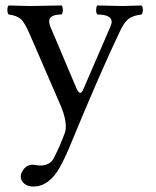

<svg xmlns="http://www.w3.org/2000/svg" viewBox="-20 -463 573 703"><path d="M200 148Q160 220 102 220Q82 220 69 209.5Q56 199 56 183Q56 170 68 155Q80 140 100 140Q104 140 112 141.5Q120 143 128 143Q164 143 178 114Q200 71 218 22Q221 13 221 0Q221 -30 204 -72L90 -335Q71 -380 56.5 -393Q42 -406 12 -410Q7 -414 7 -427Q7 -439 12 -443Q20 -443 46.5 -442Q73 -441 92 -441Q110 -441 148.5 -442Q187 -443 206 -443Q210 -437 210 -427Q210 -416 206 -410Q160 -410 160 -385Q160 -373 173 -345L261 -137Q268 -123 274 -123Q280 -123 285 -136L384 -365Q389 -377 389 -382Q389 -410 336 -410Q332 -416 332 -427Q332 -437 336 -443Q351 -443 382 -442Q413 -441 428 -441Q443 -441 466 -442Q489 -443 498 -443Q503 -439 503 -427Q503 -414 498 -410Q465 -406 449 -392.5Q433 -379 418 -346Q346 -195 240 62Q222 107 200 148Z"/></svg>

Font: Pochaevsk Unicode
Style: Normal
Weight: 400
Version: Version 1.1